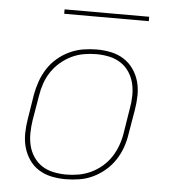

<svg xmlns="http://www.w3.org/2000/svg" viewBox="-50 -726 701 780"><g transform="rotate(5 300.0 -335.5)"><path d="M246 8Q216 8 187.5 2Q159 -4 135.5 -19Q112 -34 96.5 -57Q81 -80 73.5 -107Q66 -134 66.5 -164Q67 -194 72 -223L88 -323Q93 -351 102.5 -378Q112 -405 128 -430Q144 -455 167 -474.5Q190 -494 217 -506.5Q244 -519 272 -523.5Q300 -528 327 -528Q357 -528 385.5 -522Q414 -516 437.5 -501Q461 -486 477 -463Q493 -440 500.5 -413Q508 -386 507.5 -356Q507 -326 502 -297L485 -197Q481 -169 471.5 -142Q462 -115 445.5 -90Q429 -65 406 -45.5Q383 -26 356.5 -13.5Q330 -1 301.5 3.5Q273 8 246 8ZM247 -11Q272 -11 297.5 -15.5Q323 -20 347.5 -31.5Q372 -43 393 -61Q414 -79 428.5 -101.5Q443 -124 452 -149Q461 -174 465 -200L481 -300Q486 -326 486.5 -353Q487 -380 481 -404.5Q475 -429 461 -450Q447 -471 426 -484.5Q405 -498 379.5 -503.5Q354 -509 327 -509Q302 -509 276 -504.5Q250 -500 226 -488.5Q202 -477 181 -459Q160 -441 145 -418.5Q130 -396 121.5 -371Q113 -346 109 -320L92 -220Q88 -194 87.5 -167Q87 -140 93 -115.5Q99 -91 113 -70Q127 -49 147.5 -35.5Q168 -22 194 -16.5Q220 -11 247 -11ZM182 -661V-679H527V-661Z"/></g></svg>

Font: Iosevka Thin Extended
Style: Italic
Weight: 100
Width: 7
Italic angle: -9°
Monospace: yes
Designer: Belleve Invis
Foundry: Belleve Invis
Version: Version 32.5.0; ttfautohint (v1.8.4)